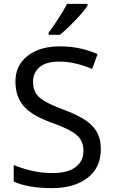

<svg xmlns="http://www.w3.org/2000/svg" viewBox="-20 -964 589 994"><path d="M502 -191Q502 -96 433 -43Q364 10 247 10Q187 10 136 1Q85 -8 51 -24V-110Q87 -94 140.5 -81Q194 -68 251 -68Q331 -68 371.5 -99Q412 -130 412 -183Q412 -218 397 -242Q382 -266 345.5 -286.5Q309 -307 244 -330Q198 -347 163.5 -366.5Q129 -386 106 -411Q83 -436 71.5 -468Q60 -500 60 -542Q60 -599 89 -639.5Q118 -680 169.5 -702Q221 -724 288 -724Q347 -724 396 -713Q445 -702 485 -684L457 -607Q420 -623 376.5 -634Q333 -645 286 -645Q219 -645 185 -616.5Q151 -588 151 -541Q151 -505 166 -481Q181 -457 215 -438Q249 -419 307 -397Q370 -374 413.5 -347.5Q457 -321 479.5 -284Q502 -247 502 -191ZM433 -934Q424 -920 407 -900Q390 -880 369.5 -858.5Q349 -837 328.5 -817.5Q308 -798 290 -784H232V-796Q247 -815 264.5 -841Q282 -867 299 -894.5Q316 -922 327 -944H433Z"/></svg>

Font: Noto Sans Lisu
Style: Regular
Weight: 400
Designer: Monotype Design Team. David Williams.
Foundry: Monotype Imaging Inc.
Version: Version 2.102